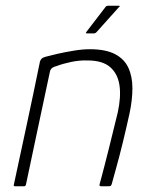

<svg xmlns="http://www.w3.org/2000/svg" viewBox="-20 -647 534 667"><path d="M32 0Q30 0 28.5 -1Q27 -2 28 -5Q51 -112 74 -219Q97 -326 119 -434Q121 -439 124.5 -443Q128 -447 139 -450Q153 -454 179.5 -460Q206 -466 236.5 -471Q267 -476 292 -476Q347 -476 379.5 -459Q412 -442 426 -411.5Q440 -381 440 -340.5Q440 -300 430 -253Q419 -203 407 -153.5Q395 -104 384 -65Q373 -26 368 -7Q366 -2 364 -1Q362 0 356 0H331Q324 0 326 -7Q328 -13 332.5 -31Q337 -49 344 -75Q351 -101 358.5 -132Q366 -163 374 -195Q382 -227 389 -256Q401 -311 395 -351Q389 -391 362.5 -414Q336 -437 284 -437Q257 -438 228 -432Q199 -426 175 -417Q169 -416 162 -411.5Q155 -407 153 -396Q132 -299 111.5 -201Q91 -103 70 -5Q69 -3 68 -1.5Q67 0 64 0ZM282 -531Q278 -531 278.5 -533Q279 -535 280 -536L346 -622Q349 -627 356 -627H393Q396 -627 396 -625.5Q396 -624 393 -622L315 -535Q313 -533 311 -532Q309 -531 307 -531Z"/></svg>

Font: Glory Thin ExtraLight
Style: Italic
Weight: 250
Italic angle: -12°
Version: Version 1.011